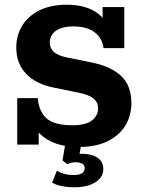

<svg xmlns="http://www.w3.org/2000/svg" viewBox="-20 -613 607 814"><path d="M317 10Q244 10 195.5 -13.5Q147 -37 120 -84L144 -72V0H53V-197H140Q145 -140 177.5 -111Q210 -82 287 -82Q345 -82 370.5 -103Q396 -124 396 -153Q396 -179 377 -195Q358 -211 314 -220L206 -242Q132 -257 90.5 -300.5Q49 -344 49 -411Q49 -463 74 -504Q99 -545 147 -569Q195 -593 263 -593Q326 -593 370.5 -571Q415 -549 439 -503H415V-583H507V-409H419Q414 -450 382 -475.5Q350 -501 290 -501Q256 -501 233.5 -491.5Q211 -482 201 -466.5Q191 -451 191 -433Q191 -409 208 -393Q225 -377 266 -369L374 -347Q453 -330 495 -289.5Q537 -249 537 -176Q537 -122 511 -80Q485 -38 435.5 -14Q386 10 317 10ZM296 181Q268 181 242 176Q216 171 201 161L221 111Q232 118 250 123.5Q268 129 293 129Q339 129 339 99Q339 89 330 82Q321 75 301 75Q292 75 283.5 76.5Q275 78 265 83L245 67L258 -10H326L314 58L282 48Q293 43 304.5 41Q316 39 327 39Q370 39 394 56Q418 73 418 104Q418 139 384 160Q350 181 296 181Z"/></svg>

Font: Rokkitt SemiBold
Style: Bold
Weight: 700
Version: Version 3.103